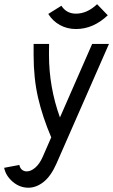

<svg xmlns="http://www.w3.org/2000/svg" viewBox="-54 -709 539 914"><path d="M307.6 -570.8Q265.6 -570.8 231.2 -589.8Q196.8 -608.9 175.8 -642.6L238.3 -681.6Q262.2 -644 307.6 -644Q360.8 -644 408.2 -689L459 -636.2Q390.1 -570.8 307.6 -570.8ZM464.8 -500 214.8 69.8Q188.5 129.4 153.6 157Q118.7 184.6 81.1 184.6Q39.6 184.6 6.3 156Q-26.9 127.4 -34.2 89.8L38.1 76.2Q41 90.8 50.5 98.9Q60.1 106.9 73.2 106.9Q92.8 106.9 113.5 89.4Q134.3 71.8 149.4 37.6L189.9 -55.2Q148.4 -152.3 127.2 -244.1Q106 -335.9 106 -447.3V-457.5V-500H179.7L179.2 -457.5V-448.2Q179.2 -293.9 231.4 -149.9L384.8 -500Z"/></svg>

Font: Anka/Coder Narrow
Style: Italic
Weight: 400
Width: 3
Italic angle: -12°
Monospace: yes
Version: Version 001.100